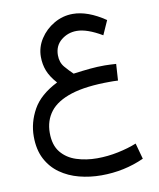

<svg xmlns="http://www.w3.org/2000/svg" viewBox="-90 -560 800 968"><g transform="rotate(-10 309.5 -75.5)"><path d="M521 -203.1 515.6 -118.7Q499 -119.6 491 -119.6Q482.9 -119.6 474.6 -119.6Q352.1 -119.6 276.1 -95.5Q200.2 -71.3 165.5 -26.1Q130.9 19 130.9 81.5Q130.9 144.5 160.9 181.2Q190.9 217.8 239.7 233.4Q288.6 249 344.7 249Q398.4 249 452.1 237.8Q505.9 226.6 547.9 209.5L570.3 291Q467.8 337.4 351.1 337.4Q292 337.4 237.8 323.2Q183.6 309.1 140.9 278.8Q98.1 248.5 73.2 200.7Q48.3 152.8 48.3 85.4Q48.3 14.2 84.7 -51.5Q121.1 -117.2 211.4 -162.6Q179.2 -198.7 166.3 -231.9Q153.3 -265.1 153.3 -303.7Q153.3 -353 180.7 -395.3Q208 -437.5 252.7 -463.4Q297.4 -489.3 348.6 -489.3Q425.8 -489.3 514.6 -428.7L482.4 -356.4Q406.2 -401.4 353.5 -401.4Q308.1 -401.4 273.7 -373.3Q239.3 -345.2 239.3 -296.9Q239.3 -259.8 260.5 -235.1Q281.7 -210.4 301.3 -191.9Q351.1 -198.7 387.7 -202.1Q424.3 -205.6 462.4 -205.6Q479.5 -205.6 490 -204.8Q500.5 -204.1 521 -203.1Z"/></g></svg>

Font: Vazirmatn FD
Style: Regular
Weight: 400
Designer: Saber Rastikerdar
Foundry: Saber Rastikerdar
Version: Version 33.001